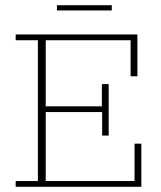

<svg xmlns="http://www.w3.org/2000/svg" viewBox="-20 -715 618 735"><path d="M40 0V-22H125V-561H40V-583H506V-423H480V-561H155V-308H370V-393H396V-196H371V-286H155V-22H495V-165H521V0ZM198 -675V-695H408V-675Z"/></svg>

Font: Rokkitt Thin
Style: Regular
Weight: 250
Version: Version 3.103